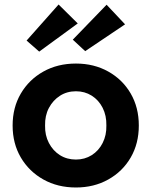

<svg xmlns="http://www.w3.org/2000/svg" viewBox="-20 -822 673 852"><path d="M36 -265Q36 -345 72.5 -407Q109 -469 172.5 -504.5Q236 -540 317 -540Q397 -540 460.5 -504.5Q524 -469 560 -407Q596 -345 596 -265Q596 -185 560 -123Q524 -61 460.5 -25.5Q397 10 317 10Q236 10 172.5 -25.5Q109 -61 72.5 -123Q36 -185 36 -265ZM452 -265Q453 -309 435.5 -343.5Q418 -378 387 -397.5Q356 -417 317 -417Q277 -417 246 -397Q215 -377 197 -343Q179 -309 180 -265Q179 -222 197 -187.5Q215 -153 246 -133.5Q277 -114 317 -114Q356 -114 387 -133.5Q418 -153 435.5 -187.5Q453 -222 452 -265ZM358 -595 303 -646 453 -801 535 -714ZM240 -802 325 -718 154 -593 98 -642Z"/></svg>

Font: Mach SemiBold
Style: Regular
Weight: 600
Version: Version 1.002